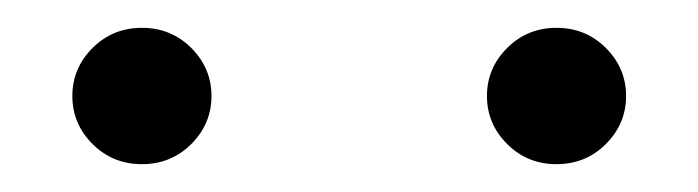

<svg xmlns="http://www.w3.org/2000/svg" viewBox="-20 -773 502 138"><path d="M82 -655Q61 -655 46.5 -669.5Q32 -684 32 -704Q32 -724 46.5 -738.5Q61 -753 82 -753Q103 -753 117.5 -738.5Q132 -724 132 -704Q132 -684 117.5 -669.5Q103 -655 82 -655ZM380 -655Q359 -655 344.5 -669.5Q330 -684 330 -704Q330 -724 344.5 -738.5Q359 -753 380 -753Q401 -753 415.5 -738.5Q430 -724 430 -704Q430 -684 415.5 -669.5Q401 -655 380 -655Z"/></svg>

Font: Unbounded ExtraLight
Style: Regular
Weight: 250
Designer: Luke Prowse, Jean-Baptiste Morizot, Fátima Lázaro, Florian Runge
Foundry: NaN
Version: Version 1.701;gftools[0.9.28.dev5+ged2979d]